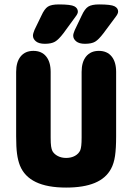

<svg xmlns="http://www.w3.org/2000/svg" viewBox="-20 -837 598 868"><path d="M505 -221V-512Q505 -557 484.5 -582Q464 -607 427 -607Q390 -607 369.5 -582Q349 -557 349 -512V-215Q349 -193 347.5 -179.5Q346 -166 343 -158Q336 -142 319 -132.5Q302 -123 279 -123Q258 -123 241.5 -131.5Q225 -140 217 -154Q213 -162 211 -175.5Q209 -189 209 -215V-512Q209 -557 188.5 -582Q168 -607 131 -607Q94 -607 73.5 -582Q53 -557 53 -512V-221Q53 -172 57 -142Q61 -112 70 -89Q90 -39 142 -14Q194 11 279 11Q358 11 408.5 -10Q459 -31 482 -74Q495 -98 500 -132Q505 -166 505 -221ZM246 -817Q212 -817 196.5 -807Q181 -797 167 -766L136 -702Q129 -685 129 -676Q129 -661 142.5 -650Q156 -639 183 -639Q212 -639 228.5 -648.5Q245 -658 267 -687L321 -761Q332 -775 332 -784Q332 -800 316 -808.5Q300 -817 246 -817ZM428 -817Q395 -817 379 -807Q363 -797 349 -766L318 -701Q315 -694 313 -687.5Q311 -681 311 -676Q311 -661 324.5 -650Q338 -639 364 -639Q394 -639 410 -648.5Q426 -658 448 -687L503 -761Q514 -775 514 -785Q514 -800 498 -808.5Q482 -817 428 -817Z"/></svg>

Font: Beiruti Black
Style: Regular
Weight: 900
Designer: Arlette Boutros
Foundry: Boutros
Version: Version 1.41